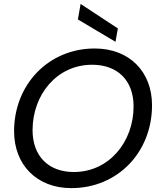

<svg xmlns="http://www.w3.org/2000/svg" viewBox="-20 -953 826 980"><path d="M344 7.2C580.8 7.2 756 -176.1 756 -415.9C756 -586.4 641.2 -705.5 463.4 -705.5C227.9 -705.5 51.9 -521.9 51.9 -283.1C51.9 -111.8 167.7 7.2 344 7.2ZM356.8 -75C227.2 -75 146.2 -156.6 146.2 -288.6C146.2 -468.3 269.1 -622.5 450.4 -622.5C580.7 -622.5 661.8 -541.9 661.8 -409.9C661.8 -229.7 537.3 -75 356.8 -75ZM377.6 -853.7 569.5 -739.6 581.6 -807.9 391.4 -932.9Z"/></svg>

Font: Poppins Devanagari Thin
Style: Italic
Weight: 100
Italic angle: -10°
Designer: Ninad Kale (Devanagari), Jonny Pinhorn (Latin)
Foundry: Indian Type Foundry
Version: 4.005